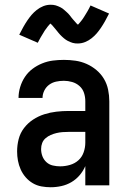

<svg xmlns="http://www.w3.org/2000/svg" viewBox="-20 -780 540 808"><path d="M193 8Q174 8 154.5 4.5Q135 1 118 -9Q101 -19 88 -34Q75 -49 67 -67Q59 -85 55.5 -104Q52 -123 52 -143Q52 -169 58.5 -194.5Q65 -220 81 -241Q97 -262 119 -276.5Q141 -291 166 -299Q191 -307 217 -310Q243 -313 269 -313H339V-354Q339 -372 333.5 -389Q328 -406 314.5 -418Q301 -430 283.5 -435Q266 -440 249 -440Q232 -440 216 -436.5Q200 -433 187 -423.5Q174 -414 166.5 -399Q159 -384 159 -368Q159 -368 159 -368Q159 -368 159 -368H58Q58 -368 58 -368Q58 -368 58 -368Q58 -391 65 -414Q72 -437 85 -456.5Q98 -476 116.5 -490Q135 -504 157 -513Q179 -522 202 -525Q225 -528 249 -528Q273 -528 297.5 -524.5Q322 -521 344.5 -511Q367 -501 386 -485Q405 -469 417.5 -448Q430 -427 435 -402.5Q440 -378 440 -354V0H339V-81Q330 -60 315 -42.5Q300 -25 280.5 -13.5Q261 -2 238.5 3Q216 8 193 8ZM233 -80Q254 -80 274.5 -86Q295 -92 310 -105.5Q325 -119 332 -139Q339 -159 339 -180V-225H269Q256 -225 243 -224Q230 -223 217.5 -220Q205 -217 193.5 -212Q182 -207 172 -198.5Q162 -190 157.5 -178Q153 -166 153 -153Q153 -137 158.5 -122.5Q164 -108 175.5 -97.5Q187 -87 202.5 -83.5Q218 -80 233 -80ZM307 -597Q302 -597 296.5 -597.5Q291 -598 286 -599.5Q281 -601 276 -603Q271 -605 266 -607.5Q261 -610 257.5 -612.5Q254 -615 249.5 -618.5Q245 -622 241 -626Q237 -630 233 -634Q229 -638 226 -642Q223 -646 220 -649.5Q217 -653 213 -658Q209 -663 205 -667.5Q201 -672 198.5 -675Q196 -678 192 -681Q190 -679 186.5 -675Q183 -671 181 -668.5Q179 -666 177 -663Q175 -660 172.5 -657Q170 -654 167.5 -650Q165 -646 162.5 -641.5Q160 -637 157 -632.5Q154 -628 151 -622.5Q148 -617 145 -611.5Q142 -606 139 -600L61 -634Q70 -652 78.5 -667Q87 -682 95.5 -694.5Q104 -707 113 -717.5Q122 -728 134.5 -738Q147 -748 162 -754Q177 -760 193 -760Q198 -760 203.5 -759.5Q209 -759 214 -757.5Q219 -756 224 -754Q229 -752 234 -749.5Q239 -747 242.5 -744.5Q246 -742 250.5 -738Q255 -734 259 -730.5Q263 -727 267 -723Q271 -719 274 -715Q277 -711 280 -707Q283 -703 287 -698.5Q291 -694 295 -689.5Q299 -685 301.5 -682Q304 -679 308 -676Q310 -678 313.5 -682Q317 -686 319 -688.5Q321 -691 323 -693.5Q325 -696 327.5 -699.5Q330 -703 332.5 -707Q335 -711 337.5 -715Q340 -719 343 -724Q346 -729 349 -734Q352 -739 355 -745Q358 -751 361 -757L439 -723Q430 -705 421.5 -690Q413 -675 404.5 -662.5Q396 -650 387 -639.5Q378 -629 365.5 -619Q353 -609 338 -603Q323 -597 307 -597Z"/></svg>

Font: Zed Mono Semibold
Style: Regular
Weight: 600
Monospace: yes
Designer: Belleve Invis
Foundry: Belleve Invis
Version: Version 1.0.0; ttfautohint (v1.8.4)